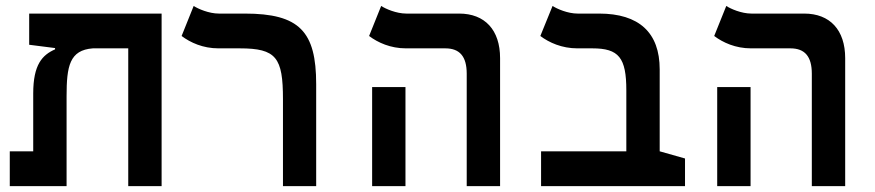

<svg xmlns="http://www.w3.org/2000/svg" viewBox="-20 -632 2970 652"><path d="M528.8 0V-585.9H79.1V-480L167 -468.8V-464.4C123.5 -445.3 92.8 -412.6 92.8 -314.5V-118.2H13.2V0H206.1V-305.2C206.1 -407.7 216.3 -461.9 295.4 -467.8H415.5V0Z M1053.7 -346.2C1053.7 -524.9 997.1 -585.9 811 -585.9H723.1C689.5 -585.9 652.3 -602.1 637.7 -611.8L596.7 -509.8C626.5 -487.3 669.4 -467.8 721.7 -467.8H793.9C918.5 -467.8 940.9 -436.5 940.9 -294.9V0H1053.7Z M1564.9 0H1678.2V-434.6C1678.2 -530.3 1626.5 -585.9 1539.1 -585.9H1359.9C1325.7 -585.9 1289.1 -602.1 1274.4 -611.8L1233.4 -509.8C1263.2 -487.3 1306.2 -467.8 1358.4 -467.8H1492.2C1541 -467.8 1564.9 -440.4 1564.9 -381.8ZM1243.7 0H1356.9V-336.4H1243.7Z M2306.2 -93.8 2220.2 -118.2V-396.5C2220.2 -521 2150.4 -585.9 2014.2 -585.9H1941.4C1907.7 -585.9 1871.1 -602.1 1856.4 -611.8L1814.9 -509.8C1844.7 -487.3 1888.2 -467.8 1940.4 -467.8H1991.7C2081.5 -467.8 2106.9 -436 2106.9 -325.2V-118.2H1817.4V0H2306.2Z M2736.8 0H2850.1V-434.6C2850.1 -530.3 2798.3 -585.9 2710.9 -585.9H2531.7C2497.6 -585.9 2460.9 -602.1 2446.3 -611.8L2405.3 -509.8C2435.1 -487.3 2478 -467.8 2530.3 -467.8H2664.1C2712.9 -467.8 2736.8 -440.4 2736.8 -381.8ZM2415.5 0H2528.8V-336.4H2415.5Z"/></svg>

Font: Cascadia Code PL SemiBold
Style: Regular
Weight: 600
Monospace: yes
Designer: Aaron Bell
Foundry: Saja Typeworks
Version: Version 2404.023